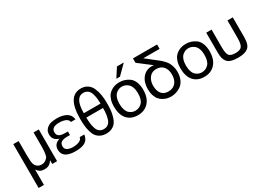

<svg xmlns="http://www.w3.org/2000/svg" viewBox="-13 -1643 3766 2742"><g transform="rotate(-30 1870.0 -272.0)"><path d="M270 12Q227 12 200 -3Q173 -18 148 -52V200H60V-523H148V-300Q148 -180 160 -145Q171 -110 199 -89Q227 -68 268 -68Q310 -68 340.5 -92.5Q371 -117 377 -137Q394 -192 394 -298V-523H480V0H400V-62Q376 -25 346.5 -6.5Q317 12 270 12Z M1007 -136Q996 -56 941.5 -23Q887 10 784 10Q570 10 570 -136Q570 -231 672 -261Q570 -290 570 -386Q570 -441 604 -475.5Q638 -510 682.5 -521Q727 -532 784 -532Q872 -532 934 -498Q996 -464 1007 -386H931Q926 -425 883 -443.5Q840 -462 781 -462Q652 -462 652 -377Q652 -330 684 -310Q716 -290 780 -290H826V-231H780Q717 -231 684.5 -211Q652 -191 652 -144Q652 -100 688 -80Q724 -60 781 -60Q838 -60 882 -78.5Q926 -97 931 -136Z M1512 -360Q1512 -297 1507 -246.5Q1502 -196 1487.5 -146Q1473 -96 1449 -62.5Q1425 -29 1384.5 -8.5Q1344 12 1290 12Q1235 12 1194 -8.5Q1153 -29 1129 -61.5Q1105 -94 1091 -144.5Q1077 -195 1072 -245Q1067 -295 1067 -360Q1067 -730 1290 -730Q1354 -730 1399.5 -699Q1445 -668 1468.5 -613Q1492 -558 1502 -496.5Q1512 -435 1512 -360ZM1290 -658Q1153 -658 1153 -402H1428Q1428 -455 1422.5 -495.5Q1417 -536 1403.5 -575.5Q1390 -615 1361 -636.5Q1332 -658 1290 -658ZM1428 -330H1153Q1153 -276 1158 -234.5Q1163 -193 1176 -150.5Q1189 -108 1218 -85Q1247 -62 1290 -62Q1333 -62 1362 -84.5Q1391 -107 1404.5 -149Q1418 -191 1423 -233Q1428 -275 1428 -330Z M1572 -270Q1572 -331 1587.5 -378.5Q1603 -426 1627 -454Q1651 -482 1684 -500.5Q1717 -519 1748 -525.5Q1779 -532 1812 -532Q1855 -532 1894 -520Q1933 -508 1971.5 -481Q2010 -454 2033 -399.5Q2056 -345 2056 -270Q2056 -136 1988.5 -63Q1921 10 1812 10Q1699 10 1635.5 -61.5Q1572 -133 1572 -270ZM1812 -64Q1874 -64 1920 -110Q1966 -156 1966 -264Q1966 -320 1951 -360.5Q1936 -401 1911.5 -421.5Q1887 -442 1862.5 -451Q1838 -460 1812 -460Q1786 -460 1761.5 -451Q1737 -442 1713 -421Q1689 -400 1674.5 -359Q1660 -318 1660 -262Q1660 -206 1674 -165Q1688 -124 1711.5 -103Q1735 -82 1759.5 -73Q1784 -64 1812 -64ZM1897 -744H2010L1861 -596H1801Z M2116 -242Q2116 -357 2175 -428Q2234 -499 2329 -499Q2339 -499 2363 -495L2152 -657V-729H2550V-657H2281L2456 -519Q2481 -499 2492 -490Q2503 -481 2529.5 -452.5Q2556 -424 2570 -399Q2584 -374 2596 -334Q2608 -294 2608 -250Q2608 -175 2583.5 -120Q2559 -65 2519 -37Q2479 -9 2438 3.5Q2397 16 2354 16Q2322 16 2291.5 9Q2261 2 2228.5 -16Q2196 -34 2171.5 -62Q2147 -90 2131.5 -136.5Q2116 -183 2116 -242ZM2360 -432Q2290 -432 2249 -380.5Q2208 -329 2206 -250Q2206 -159 2246 -112.5Q2286 -66 2354 -66Q2433 -66 2476.5 -115.5Q2520 -165 2520 -252Q2520 -334 2479 -383Q2438 -432 2360 -432Z M2668 -270Q2668 -331 2683.5 -378.5Q2699 -426 2723 -454Q2747 -482 2780 -500.5Q2813 -519 2844 -525.5Q2875 -532 2908 -532Q2951 -532 2990 -520Q3029 -508 3067.5 -481Q3106 -454 3129 -399.5Q3152 -345 3152 -270Q3152 -136 3084.5 -63Q3017 10 2908 10Q2795 10 2731.5 -61.5Q2668 -133 2668 -270ZM2908 -64Q2970 -64 3016 -110Q3062 -156 3062 -264Q3062 -320 3047 -360.5Q3032 -401 3007.5 -421.5Q2983 -442 2958.5 -451Q2934 -460 2908 -460Q2882 -460 2857.5 -451Q2833 -442 2809 -421Q2785 -400 2770.5 -359Q2756 -318 2756 -262Q2756 -206 2770 -165Q2784 -124 2807.5 -103Q2831 -82 2855.5 -73Q2880 -64 2908 -64Z M3330 -232Q3330 -134 3354.5 -98Q3379 -62 3462 -62Q3540 -62 3566 -99.5Q3592 -137 3592 -232V-524H3680V-198Q3680 -72 3627 -29Q3574 14 3464 14Q3395 14 3350 0.5Q3305 -13 3282 -42Q3259 -71 3250.5 -107Q3242 -143 3242 -198V-524H3330Z"/></g></svg>

Font: ColatingCofangSans
Style: Regular
Weight: 400
Foundry: GNU
Version: Version 412.227;June 27, 2022;FontCreator 11.0.0.2412 32-bit